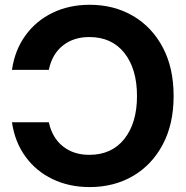

<svg xmlns="http://www.w3.org/2000/svg" viewBox="-20 -759 766 791"><path d="M349.6 11.7Q264.6 11.7 196.3 -21.2Q127.9 -54.2 84.5 -114.3Q41 -174.3 29.3 -255.4H181.2Q194.8 -191.4 239 -156.2Q283.2 -121.1 347.7 -121.1Q440.4 -121.1 492.4 -186.8Q544.4 -252.4 544.4 -363.3Q544.4 -475.1 492.4 -540.8Q440.4 -606.4 347.7 -606.4Q282.7 -606.4 238.5 -571Q194.3 -535.6 181.2 -471.2H29.3Q41 -552.2 84.5 -612.5Q127.9 -672.9 196.3 -706.1Q264.6 -739.3 349.6 -739.3Q449.7 -739.3 527.8 -693.6Q606 -647.9 650.6 -563.7Q695.3 -479.5 695.3 -363.3Q695.3 -248 650.6 -163.8Q606 -79.6 527.8 -33.9Q449.7 11.7 349.6 11.7Z"/></svg>

Font: Inter Display
Style: Bold
Weight: 700
Designer: Rasmus Andersson
Foundry: rsms
Version: Version 4.001;git-9221beed3